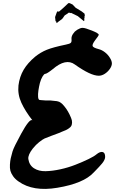

<svg xmlns="http://www.w3.org/2000/svg" viewBox="-20 -1183 778 1227"><path d="M682 -814Q695 -794 695 -777.5Q695 -761 681.5 -742Q668 -723 649 -711Q630 -699 611 -699Q559 -699 458 -771Q401 -813 317 -741Q279 -711 269 -711Q262 -711 252 -694.5Q242 -678 235 -653Q229 -629 225.5 -605Q222 -581 223.5 -563Q225 -545 234 -544Q236 -544 245 -543Q253 -542 271 -541Q288 -541 302 -541Q329 -539 344 -536.5Q359 -534 369 -526Q379 -519 391 -504Q416 -474 434 -430Q441 -414 440.5 -400.5Q440 -387 436 -379Q432 -371 420.5 -363Q409 -355 401 -351.5Q393 -348 376.5 -341.5Q360 -335 354 -332Q336 -325 307 -314.5Q278 -304 265 -298Q252 -292 231 -275.5Q210 -259 189 -233Q158 -193 161 -167Q167 -127 197.5 -107.5Q228 -88 271.5 -89Q315 -90 365.5 -101Q416 -112 463 -130.5Q510 -149 546 -166.5Q582 -184 597 -197Q619 -215 635.5 -211.5Q652 -208 652 -180Q652 -172 647 -161Q642 -150 632 -138Q622 -126 613.5 -117Q605 -108 594 -96.5Q583 -85 579 -81Q515 -11 346 17Q192 43 99 -23Q77 -38 64 -56.5Q51 -75 46.5 -91.5Q42 -108 43.5 -131.5Q45 -155 48.5 -171Q52 -187 60 -215Q68 -242 115 -328Q168 -425 186 -415Q187 -414 188 -413Q141 -473 116.5 -526.5Q92 -580 98 -637Q105 -693 131 -737Q157 -781 205 -821Q240 -849 279.5 -865Q319 -881 401 -898Q426 -903 432 -909Q439 -915 437 -933Q436 -941 438.5 -949.5Q441 -958 446 -965.5Q451 -973 458 -981Q466 -988 474 -993Q483 -998 491 -1001.5Q499 -1005 508 -1005Q524 -1005 567.5 -987.5Q611 -970 611 -961Q611 -955 588 -926Q568 -899 572 -888.5Q576 -878 611 -869Q631 -864 650.5 -849Q670 -834 682 -814ZM338 -1048 335 -1046 332 -1074Q337 -1086 342 -1102Q345 -1109 348 -1110.5Q351 -1112 353 -1110L355 -1107L385 -1133L417 -1163H425L444 -1154L464 -1133L502 -1110L520 -1096Q524 -1083 520 -1077Q518 -1074 520 -1071.5Q522 -1069 520 -1067Q518 -1065 518 -1062.5Q518 -1060 519 -1057L520 -1055L516 -1048L477 -1080L440 -1098L434 -1101L428 -1099Q428 -1100 427 -1100.5Q426 -1101 423 -1102Q420 -1103 416 -1100L413 -1097Q409 -1095 408 -1094L394 -1085Q393 -1084 390.5 -1080.5Q388 -1077 385.5 -1073Q383 -1069 380 -1065.5Q377 -1062 376 -1061L354 -1045L342 -1035Z"/></svg>

Font: Beth Ellen
Style: Regular
Weight: 400
Designer: Alyson Diaz
Version: Version 2.000